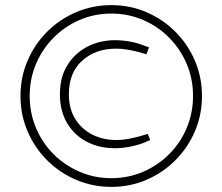

<svg xmlns="http://www.w3.org/2000/svg" viewBox="-20 -775 869 750"><path d="M415 -45Q342 -45 277.5 -72.5Q213 -100 164 -149Q115 -198 87.5 -262.5Q60 -327 60 -400Q60 -473 87.5 -537.5Q115 -602 164 -651Q213 -700 277.5 -727.5Q342 -755 415 -755Q488 -755 552 -727.5Q616 -700 665 -651Q714 -602 741.5 -537.5Q769 -473 769 -400Q769 -327 741.5 -262.5Q714 -198 665 -149Q616 -100 552 -72.5Q488 -45 415 -45ZM428 -196Q368 -196 319.5 -221Q271 -246 242.5 -293.5Q214 -341 214 -407Q214 -474 243.5 -521Q273 -568 322 -593Q371 -618 429 -618Q456 -618 485.5 -613Q515 -608 540 -598L562 -590L552 -563L525 -571Q502 -577 478.5 -581Q455 -585 434 -585Q353 -585 301 -538Q249 -491 249 -407Q249 -351 273.5 -311Q298 -271 340 -249.5Q382 -228 436 -228Q458 -228 481.5 -232.5Q505 -237 527 -243L557 -252L567 -228L541 -217Q515 -207 485.5 -201.5Q456 -196 428 -196ZM415 -79Q481 -79 539 -104Q597 -129 641 -173Q685 -217 709.5 -275.5Q734 -334 734 -400Q734 -467 709.5 -525Q685 -583 641 -627.5Q597 -672 539 -697Q481 -722 415 -722Q349 -722 291 -697Q233 -672 189 -627.5Q145 -583 120.5 -525Q96 -467 96 -400Q96 -334 120.5 -275.5Q145 -217 189 -173Q233 -129 291 -104Q349 -79 415 -79Z"/></svg>

Font: REM Thin
Style: Regular
Weight: 250
Designer: Octavio Pardo
Foundry: Ashler Design
Version: Version 1.005;gftools[0.9.28]